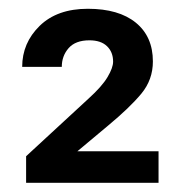

<svg xmlns="http://www.w3.org/2000/svg" viewBox="-20 -736 410 431"><path d="M335.9 -396.5V-325.7H38.6V-385.3L178.7 -514.6Q209 -542 221.4 -563Q233.9 -584 233.9 -597.7Q233.9 -619.1 220.2 -632.3Q206.5 -645.5 180.7 -645.5Q149.4 -645.5 134 -627.9Q118.7 -610.4 118.7 -585.9H29.8Q29.8 -639.6 69.1 -678Q108.4 -716.3 177.2 -716.3Q246.6 -716.3 284.9 -685.1Q323.2 -653.8 323.2 -598.1Q323.2 -557.1 297.4 -525.9Q271.5 -494.6 222.7 -454.1L153.8 -396.5Z"/></svg>

Font: Vazirmatn FD Medium
Style: Regular
Weight: 500
Designer: Saber Rastikerdar
Foundry: Saber Rastikerdar
Version: Version 33.003